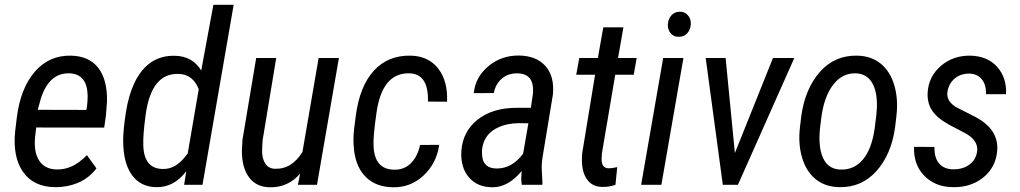

<svg xmlns="http://www.w3.org/2000/svg" viewBox="-20 -770 4251 800"><path d="M208.5 9.8Q119.6 8.8 75.7 -54.2Q31.7 -117.2 43.5 -226.1L49.8 -278.3Q64.9 -401.4 124.8 -470.9Q184.6 -540.5 276.9 -538.1Q352.1 -536.1 389.9 -486.6Q427.7 -437 425.8 -347.2L421.4 -288.6L414.1 -238.3L130.9 -238.8Q124.5 -194.8 125 -169.9Q126 -120.6 149.4 -92.5Q172.9 -64.5 216.3 -64Q247.6 -63 278.1 -76.4Q308.6 -89.8 342.3 -123.5L381.8 -68.4Q350.6 -27.3 304.7 -8.3Q258.8 10.7 208.5 9.8ZM271.5 -464.4Q185.1 -468.3 150.4 -359.9L137.2 -312.5L339.8 -312L342.3 -324.7Q345.2 -347.2 345.2 -371.6Q343.3 -460.4 271.5 -464.4Z M710 -537.6Q782.7 -535.6 818.4 -476.1L869.1 -750H953.6L823.7 0H747.1L756.3 -56.6Q704.1 11.7 630.9 9.8Q564.9 8.8 529.1 -41.5Q493.2 -91.8 493.2 -185.5Q493.2 -229 504.4 -300.8Q515.6 -372.6 539.1 -422.4Q594.7 -541 710 -537.6ZM577.1 -164.6Q579.6 -67.4 657.7 -65.9Q685.5 -64.9 710.9 -79.8Q736.3 -94.7 762.2 -130.9L808.1 -398.4Q783.7 -459.5 726.6 -461.9Q610.8 -467.8 586.9 -292Q575.2 -206.1 577.1 -164.6Z M1230.5 -46.4Q1179.2 12.2 1104 10.3Q1047.9 9.3 1017.8 -30.8Q987.8 -70.8 987.8 -142.6L990.2 -187L1047.4 -528.3H1130.9L1074.2 -185.5L1072.3 -149.9Q1070.3 -114.3 1083.7 -91.1Q1097.2 -67.9 1124 -66.9Q1194.8 -63.5 1240.2 -136.7L1307.6 -528.3H1392.1L1300.8 0H1221.2Z M1621.1 -63Q1662.6 -61.5 1690.9 -88.9Q1719.2 -116.2 1730.5 -166L1810.1 -166.5Q1798.8 -88.4 1744.1 -38.1Q1689.5 12.2 1616.2 10.3Q1546.4 8.8 1504.9 -31.7Q1463.4 -72.3 1455.1 -145.5Q1450.2 -189.5 1455.6 -233.9L1462.4 -287.1Q1478.5 -410.6 1537.8 -475.6Q1597.2 -540.5 1692.4 -538.1Q1765.6 -536.1 1805.9 -484.4Q1846.2 -432.6 1842.8 -346.2L1763.2 -346.7Q1766.1 -461.4 1687.5 -464.4Q1572.8 -468.8 1548.8 -300.8Q1533.7 -196.8 1536.6 -159.2Q1541.5 -64.5 1621.1 -63Z M2154.3 0Q2151.4 -14.6 2151.9 -28.8L2153.8 -57.6Q2097.7 10.3 2032.7 10.3Q1969.2 10.3 1933.8 -31Q1898.4 -72.3 1902.3 -140.1Q1907.7 -222.2 1970 -271.5Q2032.2 -320.8 2133.3 -320.8H2191.9L2200.2 -377Q2209 -464.4 2134.3 -464.4Q2095.7 -464.4 2070.1 -441.7Q2044.4 -418.9 2037.6 -382.3L1954.1 -381.8Q1960.4 -448.7 2014.9 -494.1Q2069.3 -539.6 2143.1 -538.6Q2214.4 -537.6 2252.7 -494.9Q2291 -452.1 2283.7 -375.5L2240.7 -115.2Q2236.3 -87.4 2237.3 -62L2240.2 -8.3L2239.3 0ZM2050.3 -67.9Q2113.8 -67.9 2159.7 -129.9L2181.6 -256.3L2143.1 -256.8Q2093.3 -256.8 2054.7 -238.5Q2016.1 -220.2 2000.2 -187.7Q1984.4 -155.3 1989.3 -117.2Q1995.6 -67.9 2050.3 -67.9Z M2577.6 -656.2 2555.2 -528.3H2632.8L2620.6 -458.5H2543.5L2487.8 -129.9L2486.8 -110.4Q2484.9 -68.8 2516.6 -68.8Q2528.3 -68.4 2551.8 -73.7L2544.4 0Q2517.1 9.8 2489.3 8.8Q2444.8 8.8 2422.4 -27.8Q2399.9 -64.5 2405.8 -131.3L2459.5 -458.5H2380.9L2393.6 -528.3H2471.2L2493.7 -656.2Z M2735.8 0H2651.4L2743.2 -528.3H2827.6ZM2762.7 -668Q2763.7 -689 2776.4 -704.6Q2789.1 -720.2 2811 -721.2Q2832 -722.2 2845.7 -707Q2859.4 -691.9 2858.4 -669.4Q2857.4 -647.9 2844.5 -632.6Q2831.5 -617.2 2809.6 -616.7Q2788.1 -615.7 2774.9 -630.9Q2761.7 -646 2762.7 -668Z M3042 -132.3 3200.7 -528.3H3289.6L3054.7 0H2991.7L2920.4 -528.3H3003.4Z M3318.8 -287.6Q3335 -401.4 3396.7 -470.9Q3458.5 -540.5 3552.7 -538.1Q3611.3 -536.6 3650.4 -504.2Q3689.5 -471.7 3706.3 -414.6Q3723.1 -357.4 3715.3 -288.6L3709.5 -238.8Q3693.4 -125.5 3631.3 -56.6Q3569.3 12.2 3475.6 9.8Q3417 8.3 3377.9 -23.9Q3338.9 -56.2 3322 -113.3Q3305.2 -170.4 3313 -238.8ZM3394.5 -203.1Q3393.1 -137.7 3414.8 -101.6Q3436.5 -65.4 3480.5 -63.5Q3537.1 -61 3574.2 -103.8Q3611.3 -146.5 3624 -231.9L3631.3 -289.1L3633.8 -324.2Q3635.3 -390.1 3613 -426.3Q3590.8 -462.4 3547.4 -464.4Q3489.7 -466.8 3451.4 -416.7Q3413.1 -366.7 3401.9 -277.8L3396 -229.5Z M4051.3 -139.2Q4057.6 -185.5 3999.5 -216.3L3934.1 -250.5Q3883.3 -278.8 3863 -310.5Q3842.8 -342.3 3845.2 -384.3Q3849.1 -451.2 3899.9 -495.1Q3950.7 -539.1 4023.9 -538.1Q4094.7 -536.1 4134.8 -491.5Q4174.8 -446.8 4171.9 -377.4H4088.4Q4089.4 -417 4070.8 -439.7Q4052.2 -462.4 4019 -463.4Q3981.4 -463.4 3957 -442.1Q3932.6 -420.9 3927.7 -387.2Q3921.9 -347.7 3966.3 -322.3L4048.8 -280.3Q4140.1 -229.5 4135.3 -145.5Q4130.4 -73.7 4077.6 -31Q4024.9 11.7 3949.2 9.8Q3876.5 8.8 3831.1 -37.8Q3785.6 -84.5 3788.6 -158.2L3873.5 -157.7Q3872.6 -111.8 3893.6 -88.1Q3914.6 -64.5 3953.1 -64.5Q3993.7 -64.5 4020.3 -85Q4046.9 -105.5 4051.3 -139.2Z"/></svg>

Font: TypoPRO Roboto
Style: Italic
Weight: 400
Italic angle: -12°
Designer: Google
Version: Version 2.136; 2016